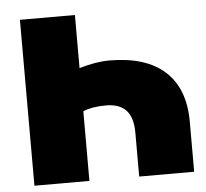

<svg xmlns="http://www.w3.org/2000/svg" viewBox="-51 -754 866 807"><g transform="rotate(-5 382.5 -350.0)"><path d="M736 -211V0H504V-185Q504 -249 476 -279.5Q448 -310 391 -310Q332 -310 294 -294V0H62V-700H294V-476Q365 -497 421 -497Q575 -497 655.5 -424Q736 -351 736 -211Z"/></g></svg>

Font: CMG Sans Black
Style: Regular
Weight: 900
Designer: Julieta Ulanovsky
Foundry: Julieta Ulanovsky
Version: Version 7.200